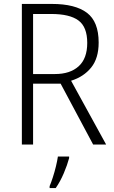

<svg xmlns="http://www.w3.org/2000/svg" viewBox="-20 -800 578 975"><path d="M244 -780Q362 -780 421.5 -735Q481 -690 481 -584Q481 -504 443 -457Q405 -410 341 -390L519 -66H453L288 -375H148V-66H91V-780ZM240 -729H148V-424H259Q336 -424 379.5 -463.5Q423 -503 423 -582Q423 -663 378.5 -696Q334 -729 240 -729ZM331 3Q322 37 304 79.5Q286 122 263 155H232V145Q239 129 248 101.5Q257 74 264 45Q271 16 274 -5H331Z"/></svg>

Font: Noto Sans Malayalam UI SemiCondensed Light
Style: Regular
Weight: 300
Width: 4
Designer: Jelle Bosma - Monotype Design Team
Foundry: Monotype Imaging Inc.
Version: Version 2.104; ttfautohint (v1.8.4.7-5d5b)